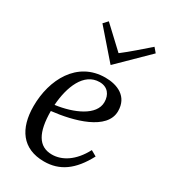

<svg xmlns="http://www.w3.org/2000/svg" viewBox="-191 -864 858 970"><g transform="rotate(30 238.5 -379.5)"><path d="M440.4 -744.1 418.5 -770C373.5 -731 323.2 -686 278.3 -651.9H276.4L154.3 -766.1L131.3 -741.2L271.5 -580.1H273.4ZM405.3 -159.7C361.3 -75.7 299.3 -39.1 241.2 -39.1C162.6 -39.1 127.4 -103 127 -227.1C251.5 -240.7 421.9 -285.6 421.9 -396C421.9 -481.4 353 -511.2 282.2 -511.2C118.2 -511.2 39.1 -359.9 39.1 -205.1C39.1 -75.2 97.2 11.2 224.1 11.2C314.9 11.2 382.3 -36.1 438 -141.1ZM268.1 -477.1C315.9 -477.1 339.4 -443.4 339.4 -400.9C339.4 -323.7 232.9 -277.3 127.9 -263.2C135.3 -370.6 176.3 -477.1 268.1 -477.1Z"/></g></svg>

Font: Lora Italic
Style: Regular
Weight: 400
Italic angle: -3°
Designer: Olga Karpushina, Alexei Vanyashin
Foundry: Cyreal
Version: Version 1.011;PS 001.011;hotconv 1.0.70;makeotf.lib2.5.58329